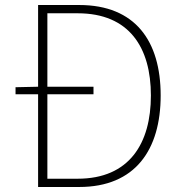

<svg xmlns="http://www.w3.org/2000/svg" viewBox="-20 -746 723 766"><path d="M132 -726V-400L42 -398V-370H132V0H296C520 0 621 -149 621 -365C621 -582 520 -726 296 -726ZM169 -33V-370H353V-400H169V-693H290C496 -693 582 -556 582 -365C582 -174 496 -33 290 -33Z"/></svg>

Font: SSpoqa Han Sans Neo Thin
Style: Regular
Weight: 100
Designer: [Spoqa Han Sans Neo] Dong-huui Kim  Younghwa Kang  Yujin Lee  [Noto Sans] Ryoko NISHIZUKA  (kana & ideographs); Paul D. 
Foundry: Spoqa (http://www.spoqa-han-sans.com)
Version: Version 1.000